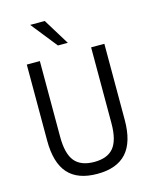

<svg xmlns="http://www.w3.org/2000/svg" viewBox="-134 -1009 886 1107"><g transform="rotate(-15 308.5 -456.0)"><path d="M308 9Q191 9 134 -55Q77 -119 77 -251V-705H155V-253Q155 -152 192 -107Q229 -62 309 -62Q388 -62 424.5 -107Q461 -152 461 -253V-705H540V-251Q540 -119 482.5 -55Q425 9 308 9ZM279 -765 155 -921H242L338 -765Z"/></g></svg>

Font: Nunito Sans 10pt Condensed
Style: Regular
Weight: 400
Width: 3
Designer: Vernon Adams
Foundry: Vernon Adams
Version: Version 3.101;gftools[0.9.27]